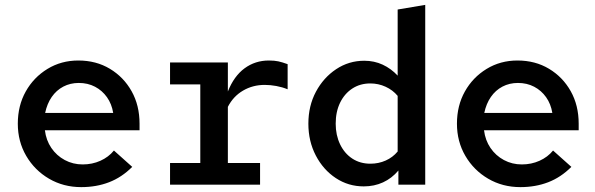

<svg xmlns="http://www.w3.org/2000/svg" viewBox="-20 -757 2440 787"><path d="M313 10Q240 10 181 -24.5Q122 -59 87.5 -118Q53 -177 53 -250Q53 -324 85.5 -382Q118 -440 174.5 -474.5Q231 -509 301 -509Q374 -509 430.5 -475Q487 -441 519.5 -383Q552 -325 552 -250V-223H164Q169 -182 190.5 -150.5Q212 -119 245.5 -101Q279 -83 319 -83Q358 -83 391.5 -98Q425 -113 447 -140L522 -73Q479 -30 427 -10Q375 10 313 10ZM165 -294H444Q438 -331 418.5 -358.5Q399 -386 369.5 -401.5Q340 -417 303 -417Q268 -417 239.5 -402Q211 -387 192 -359.5Q173 -332 165 -294Z M677 0V-89H801V-411H677V-501H914V-382Q939 -445 982.5 -477Q1026 -509 1082 -509Q1105 -509 1121 -505.5Q1137 -502 1159 -494V-391Q1137 -400 1112.5 -404.5Q1088 -409 1065 -409Q1016 -409 976 -385.5Q936 -362 914 -319V-89H1046V0Z M1471 7Q1408 7 1356.5 -27Q1305 -61 1274.5 -119.5Q1244 -178 1244 -250Q1244 -323 1275 -381Q1306 -439 1358 -473.5Q1410 -508 1473 -508Q1514 -508 1548.5 -492Q1583 -476 1610 -447V-718L1723 -737V0H1613V-58Q1586 -26 1550 -9.5Q1514 7 1471 7ZM1498 -86Q1532 -86 1561 -99Q1590 -112 1610 -136V-364Q1590 -388 1560.5 -401.5Q1531 -415 1498 -415Q1456 -415 1424 -394Q1392 -373 1374 -336Q1356 -299 1356 -250Q1356 -203 1374 -165.5Q1392 -128 1424 -107Q1456 -86 1498 -86Z M2113 10Q2040 10 1981 -24.5Q1922 -59 1887.5 -118Q1853 -177 1853 -250Q1853 -324 1885.5 -382Q1918 -440 1974.5 -474.5Q2031 -509 2101 -509Q2174 -509 2230.5 -475Q2287 -441 2319.5 -383Q2352 -325 2352 -250V-223H1964Q1969 -182 1990.5 -150.5Q2012 -119 2045.5 -101Q2079 -83 2119 -83Q2158 -83 2191.5 -98Q2225 -113 2247 -140L2322 -73Q2279 -30 2227 -10Q2175 10 2113 10ZM1965 -294H2244Q2238 -331 2218.5 -358.5Q2199 -386 2169.5 -401.5Q2140 -417 2103 -417Q2068 -417 2039.5 -402Q2011 -387 1992 -359.5Q1973 -332 1965 -294Z"/></svg>

Font: Red Hat Mono SemiBold
Style: Regular
Weight: 600
Monospace: yes
Designer: Pentagram, MCKL
Foundry: Pentagram, MCKL
Version: Version 1.023